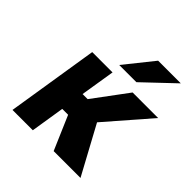

<svg xmlns="http://www.w3.org/2000/svg" viewBox="-198 -895 1042 1042"><g transform="rotate(45 323.0 -374.0)"><path d="M56 0H212L243 -195H288L372 0H578L428 -277L646 -528H450L303 -330H264L296 -528H140ZM293 -582H425L600 -748H426Z"/></g></svg>

Font: Aerodynamic
Style: BdObl
Weight: 500
Designer: Google
Version: Version 2.000980; 2014